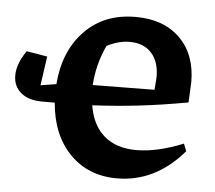

<svg xmlns="http://www.w3.org/2000/svg" viewBox="-50 -542 669 598"><g transform="rotate(5 285.0 -243.0)"><path d="M83 -208Q41 -208 17 -228Q-7 -248 -7 -282Q-7 -318 22 -360L87 -349L74 -258L123 -266Q131 -370 192 -433Q253 -496 351 -496Q439 -496 490 -445.5Q541 -395 541 -309L538 -245Q455 -230 386 -222Q317 -214 240 -210Q250 -148 288 -115.5Q326 -83 389 -83Q453 -83 535 -116L544 -93Q456 10 336 10Q246 10 188.5 -49Q131 -108 123 -208ZM268 -398Q240 -338 236 -273L429 -275L432 -315Q432 -363 407.5 -390Q383 -417 339 -417Q305 -417 268 -398Z"/></g></svg>

Font: Piazzolla SemiBold
Style: Regular
Weight: 600
Designer: Juan Pablo del Peral
Foundry: Huerta Tipografica
Version: Version 1.330